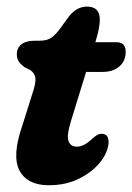

<svg xmlns="http://www.w3.org/2000/svg" viewBox="-20 -552 401 582"><path d="M72 -339.5 55 -348Q42.5 -357 36.8 -365.8Q31 -374.5 31 -387.5Q31 -406.5 44.8 -417.5Q58.5 -428.5 83.5 -428.5H98.5Q118.5 -428.5 130.8 -434.8Q143 -441 158.5 -460.5L190 -503.5Q213 -532 243.5 -532Q282.5 -532 282.5 -493Q282.5 -482 280 -467Q277.5 -452 270.5 -429L269 -424H333.5Q361 -424 361 -395Q361 -367 341.8 -350.5Q322.5 -334 291 -334H241L194.5 -183Q181.5 -140 187.8 -123.8Q194 -107.5 213.5 -107.5Q234.5 -107.5 259.5 -131.5Q270.5 -141 276.5 -144Q282.5 -147 289 -146.5Q311 -145.5 309 -117.5Q306.5 -88.5 282.8 -59.2Q259 -30 219.2 -10.2Q179.5 9.5 128 9.5Q63 9.5 39.2 -34.8Q15.5 -79 48 -172.5L77.5 -266Q88.5 -298.5 87.5 -313.8Q86.5 -329 72 -339.5Z"/></svg>

Font: Fraunces 144pt S100
Style: Bold Italic
Weight: 700
Italic angle: -16°
Version: Version 1.000; ttfautohint (v1.8.3)